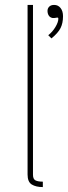

<svg xmlns="http://www.w3.org/2000/svg" viewBox="-20 -760 276 780"><path d="M92 -740H114V-50Q114 -32 124.5 -27Q135 -22 154 -22V0Q126 0 109 -10.5Q92 -21 92 -51ZM217 -684Q217 -688 214.5 -688.5Q212 -689 209 -688Q199 -686 193 -687Q183 -689 178 -697Q173 -705 173 -716Q173 -726 180 -733Q187 -740 200 -740Q216 -740 226 -727.5Q236 -715 236 -694Q236 -666 226 -646Q216 -626 189 -604L176 -617Q193 -630 205 -650Q217 -670 217 -684Z"/></svg>

Font: Easer Grotesk Variable
Style: Regular
Weight: 400
Designer: Boardeaser, Bonnie Shaver-Troup, Thomas Jockin
Foundry: Lexend
Version: Version 1.001;Glyphs 3.1.2 (3151)